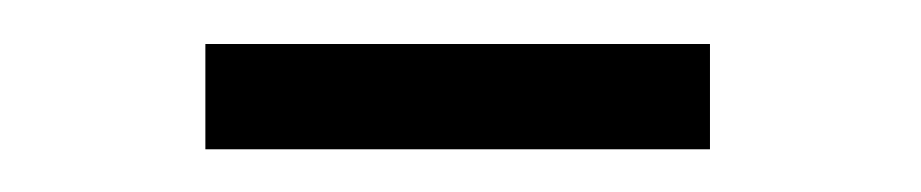

<svg xmlns="http://www.w3.org/2000/svg" viewBox="-20 -348 427 89"><path d="M75.2 -278.8V-327.6H309.1V-278.8Z"/></svg>

Font: Roboto Slab LO Light
Style: Regular
Weight: 300
Designer: Google
Version: Version 2.000